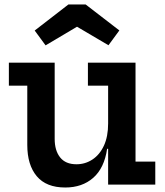

<svg xmlns="http://www.w3.org/2000/svg" viewBox="-20 -822 736 855"><path d="M461.5 -440.5H371.5V-543H583.5V-102.5H671.5V0H461.5ZM223.5 -543V-203.5Q223.5 -151.5 247.8 -121Q272 -90.5 320.5 -90.5Q359.5 -90.5 391.8 -111.8Q424 -133 442.8 -173.5Q461.5 -214 461.5 -272L485 -159.5H457Q444.5 -73.5 395.2 -30.2Q346 13 270.5 13Q186 13 143.8 -37.2Q101.5 -87.5 101.5 -176.5V-440.5H19.5V-543ZM361.5 -802 511.5 -686.5 463 -620.5 323 -703 183 -620 134.5 -686 284.5 -802Z"/></svg>

Font: Hepta Slab SemiBold
Style: Regular
Weight: 600
Designer: Michael LaGattuta
Foundry: Michael LaGattuta
Version: Version 1.102